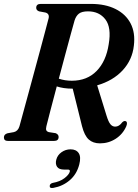

<svg xmlns="http://www.w3.org/2000/svg" viewBox="-26 -720 706 981"><path d="M619.5 -75.5Q602 -35 565.5 -11.2Q529 12.5 484.5 12.5Q449.5 12.5 427.5 -7.2Q405.5 -27 393 -75.5L345.5 -267Q321 -267 300.8 -270Q280.5 -273 264 -278.5Q246 -211 231.5 -155.2Q217 -99.5 211 -75Q207.5 -60.5 210.8 -54Q214 -47.5 223 -45L258.5 -39.5Q273.5 -33 273.5 -20.5Q273.5 0 250.5 0H14Q-6 0 -6 -18Q-6 -33.5 12 -39L45 -45Q66 -50 73.5 -75Q79.5 -97 91.2 -140Q103 -183 118 -238.2Q133 -293.5 149 -352.5Q165 -411.5 179.8 -466.2Q194.5 -521 205.8 -563.5Q217 -606 222.5 -627Q227.5 -650 206 -656L173.5 -662Q159 -667.5 159 -680Q159 -700 182 -700H439Q512 -700 564.2 -674Q616.5 -648 641.2 -600.5Q666 -553 658 -487Q650 -414 600.8 -360.8Q551.5 -307.5 470.5 -284L518.5 -128.5Q528 -97.5 538.2 -85.2Q548.5 -73 562.5 -73Q582.5 -73 598 -94.5Q607.5 -104 616 -101Q627.5 -96.5 619.5 -75.5ZM355 -615.5Q349 -594.5 336.2 -547.8Q323.5 -501 307.2 -440.5Q291 -380 274.5 -318Q305.5 -307.5 341 -307.5Q419 -307.5 467.8 -357.5Q516.5 -407.5 529.5 -494.5Q544 -579.5 512.5 -620.8Q481 -662 423.5 -662Q392.5 -662 377.5 -650.5Q362.5 -639 355 -615.5ZM302 146.5Q275 146.5 265.5 132Q256 117.5 261.5 96Q267.5 72.5 288.2 57.8Q309 43 334.5 43Q363.5 43 376.2 62.5Q389 82 379 120.5Q366 170.5 330.2 201Q294.5 231.5 246.5 240Q227 243.5 228 230Q229 218 243.5 214.5Q280.5 208 303.2 190.5Q326 173 330.5 157.5Q333 146.5 322 146.5Z"/></svg>

Font: Fraunces 144pt Soft SemiBold
Style: Italic
Weight: 600
Italic angle: -16°
Version: Version 1.000;[b76b70a41]